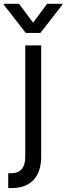

<svg xmlns="http://www.w3.org/2000/svg" viewBox="-56 -784 347 1009"><path d="M76.7 -545.5V39.8C76.7 95.2 54 126.4 2.8 126.4H-12.8V204.5H4.3C109.4 204.5 160.5 140.6 160.5 39.8V-545.5ZM44 -764.2H-35.5V-758.5L79.5 -610.8H156.2L271.3 -758.5V-764.2H191.8L117.9 -664.8Z"/></svg>

Font: Karasuma Gothic
Style: Regular
Weight: 400
Designer: Rasmus Andersson, Ryoko Nishizuka
Foundry: Genbu
Version: Version 1.00